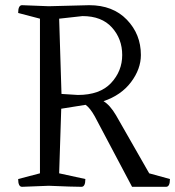

<svg xmlns="http://www.w3.org/2000/svg" viewBox="-20 -720 675 740"><path d="M134 -648 50 -670Q50 -700 65 -700Q74 -700 168 -696Q319 -700 324 -700Q415 -700 469 -644Q523 -588 523 -508Q523 -454 485 -403.5Q447 -353 379 -330Q404 -315 427 -276L555 -52L635 -30Q635 0 620 0H489L345 -272Q327 -304 310 -316L216 -301L208 -52L309 -30Q309 0 294 0Q261 0 168 -4L65 0Q50 0 50 -30L134 -52ZM298 -658 208 -648 217 -358 280 -354Q365 -354 408 -400Q451 -446 451 -508Q451 -570 411.5 -614Q372 -658 298 -658Z"/></svg>

Font: Mate
Style: Regular
Weight: 400
Designer: Eduardo Rodriguez Tunni
Foundry: Eduardo Rodriguez Tunni
Version: Version 1.002